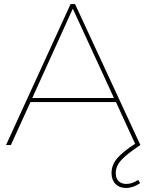

<svg xmlns="http://www.w3.org/2000/svg" viewBox="-20 -719 726 952"><path d="M665 173 675 189Q640 213 605 213Q572 213 552.5 193Q533 173 533 139Q533 99 561 66Q589 33 650 -6L555 -213H131L34 0H10L330 -699H352L676 0Q611 43 582.5 73.5Q554 104 554 139Q554 166 568.5 179.5Q583 193 606 193Q636 193 665 173ZM140 -233H545L341 -676Z"/></svg>

Font: Gontserrat Thin
Style: Regular
Weight: 250
Designer: Julieta Ulanovsky
Foundry: Julieta Ulanovsky
Version: Version 6.001